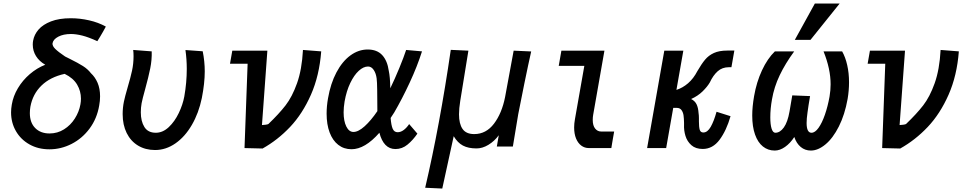

<svg xmlns="http://www.w3.org/2000/svg" viewBox="-20 -836 5440 1084"><path d="M42.5 -201.5Q42.5 -222 46.5 -245Q54.5 -293.5 81.2 -338.2Q108 -383 148.2 -417.5Q188.5 -452 235.5 -470.5Q201.5 -490 183.2 -519.5Q165 -549 165 -584Q165 -596.5 167 -606.5Q173 -640.5 197.5 -669Q222 -697.5 267.8 -715.2Q313.5 -733 380 -733Q431.5 -733 483.2 -721.2Q535 -709.5 577.5 -686Q564 -660 545 -628.5L529.5 -603.5Q480.5 -626 445 -635Q409.5 -644 380.5 -644Q338 -644 309.2 -629Q280.5 -614 276.5 -591.5Q275 -576.5 292 -559.8Q309 -543 347.5 -517L373.5 -504Q421 -480.5 448.2 -463.2Q475.5 -446 493.5 -422.5Q516.5 -401.5 530.8 -368.8Q545 -336 545 -292Q545 -266.5 540 -240Q527.5 -166.5 485.8 -110.2Q444 -54 384.2 -23.5Q324.5 7 259 7Q195.5 7 146.2 -20.8Q97 -48.5 69.8 -96Q42.5 -143.5 42.5 -201.5ZM434 -246.5Q437 -262.5 437 -279Q437 -321.5 415.5 -358.2Q394 -395 345 -419Q263.5 -401 214 -352.8Q164.5 -304.5 151.5 -233Q148.5 -214.5 148.5 -197.5Q148.5 -143.5 178.8 -113Q209 -82.5 259.5 -82.5Q304.5 -82.5 341.5 -105.8Q378.5 -129 402.5 -166.8Q426.5 -204.5 434 -246.5Z M672.5 -192Q672.5 -227.5 679.5 -262Q685 -289 701 -344Q717 -398 725.5 -437.2Q734 -476.5 734 -518.5Q734 -538 732 -554L836.5 -546Q838 -498 828.2 -449.8Q818.5 -401.5 799.5 -332.5Q784 -277 779.5 -253Q775 -228.5 775 -202Q775 -151.5 795.2 -119Q815.5 -86.5 859.5 -86.5Q899 -86.5 932.8 -118.2Q966.5 -150 989.2 -197.5Q1012 -245 1020.5 -291Q1034.5 -370 1034.5 -447Q1034.5 -501 1027 -553.5L1124.5 -546.5Q1136 -489 1136 -433Q1136 -366.5 1119.5 -282.5Q1102 -197.5 1063.2 -130.8Q1024.5 -64 970.5 -26.5Q916.5 11 855.5 11Q801 11 759.5 -14Q718 -39 695.2 -85Q672.5 -131 672.5 -192Z M1378 -476H1278.5L1291.5 -550H1489.5L1459 -130Q1466.5 -130 1479.2 -131.8Q1492 -133.5 1495.5 -136Q1554.5 -192.5 1592 -240.8Q1629.5 -289 1657 -366Q1684.5 -443 1690.5 -554L1793.5 -546Q1783 -409 1735.5 -301.2Q1688 -193.5 1617.8 -119.2Q1547.5 -45 1462.5 2.5L1360.5 0Z M1824 -194.5Q1824 -236.5 1832 -281.5Q1846.5 -365 1879.5 -427.2Q1912.5 -489.5 1958.2 -523Q2004 -556.5 2056 -556.5Q2108.5 -556.5 2137.8 -525Q2167 -493.5 2175 -436Q2182.5 -402.5 2183.5 -337.5Q2209 -390 2234.5 -452Q2260 -514 2273 -554L2362.5 -546Q2336 -462 2293 -369.5Q2250 -277 2206 -201.5L2185.5 -170Q2188.5 -129 2197 -109.2Q2205.5 -89.5 2225 -89.5Q2243 -89.5 2260 -102.5Q2277 -115.5 2290 -135.5L2336.5 -81.5Q2311.5 -45 2281 -19.8Q2250.5 5.5 2212.5 5.5Q2179 5.5 2156.2 -18Q2133.5 -41.5 2122 -86.5Q2040.5 6.5 1964.5 6.5Q1921.5 6.5 1889.8 -18.2Q1858 -43 1841 -88.2Q1824 -133.5 1824 -194.5ZM1920 -202Q1920 -152.5 1935.2 -121.8Q1950.5 -91 1975.5 -91Q2003 -91 2038.8 -123.2Q2074.5 -155.5 2110.5 -208.5Q2110 -228.5 2110 -277.5Q2110 -287 2109.5 -330.2Q2109 -373.5 2106.5 -393Q2103 -421.5 2090 -441Q2077 -460.5 2058 -460.5Q2032 -460.5 2005.5 -436.2Q1979 -412 1957.5 -367.2Q1936 -322.5 1925.5 -263Q1920 -229 1920 -202Z M2525 -554.5 2624.5 -550 2578.5 -266.5Q2571.5 -223.5 2571.5 -190.5Q2571.5 -137 2591.5 -108Q2611.5 -79 2657.5 -79Q2724.5 -79 2769 -137.8Q2813.5 -196.5 2831.5 -287.5L2880 -550L2979 -545.5Q2964 -479.5 2940 -362.5Q2916 -245.5 2906 -192L2875.5 -8.5H2785L2796 -72.5Q2771.5 -39 2737.8 -18.5Q2704 2 2670.5 2Q2624 2 2593.8 -14Q2563.5 -30 2541.5 -67L2477 228.5L2380.5 224Q2463 -128.5 2525 -554.5Z M3221.5 -116.5Q3221.5 -138.5 3226 -163L3279 -464H3134.5L3149.5 -550H3392.5L3329 -188Q3326.5 -175 3326.5 -159Q3326.5 -127 3340 -110.2Q3353.5 -93.5 3373.5 -93.5H3447.5L3440.5 -54Q3438.5 -41.5 3436 -27.5Q3433.5 -13.5 3431.5 0H3305Q3280.5 0 3261.8 -14Q3243 -28 3232.2 -54.2Q3221.5 -80.5 3221.5 -116.5Z M3842 -132V-142.5Q3841.5 -167 3839.2 -184Q3837 -201 3828 -214Q3819 -227 3800.5 -227H3781L3741 0H3633.5L3730.5 -550H3838L3799 -328.5Q3834 -339.5 3864.8 -366Q3895.5 -392.5 3917.5 -435Q3941 -475.5 3960.8 -499.2Q3980.5 -523 4010.5 -536.8Q4040.5 -550.5 4086 -550.5H4126L4109.5 -456.5H4095Q4057.5 -456.5 4031.8 -433.5Q4006 -410.5 3987.5 -370.5Q3973.5 -346.5 3946.8 -320.2Q3920 -294 3882 -277Q3903 -266.5 3912.5 -247.5Q3922 -228.5 3924 -197.5Q3926 -185.5 3926 -169.5Q3926 -153.5 3926 -150Q3926 -119 3930.5 -103.5Q3935 -88 3951 -88Q3974.5 -88 3992.8 -120.2Q4011 -152.5 4025.5 -205L4104.5 -180Q4081.5 -99.5 4042.8 -47.2Q4004 5 3947.5 5Q3907.5 5 3883.5 -16.2Q3859.5 -37.5 3850 -68.8Q3840.5 -100 3842 -132Z M4227 -184Q4227 -233 4237.5 -293.5Q4251 -372 4282 -438.8Q4313 -505.5 4355 -546H4464Q4413.5 -477 4382 -411Q4350.5 -345 4338.5 -275Q4329 -222.5 4329 -173.5Q4329 -133.5 4336.2 -110Q4343.5 -86.5 4357.5 -86.5Q4384 -86.5 4405.5 -116.5Q4427 -146.5 4437.5 -206.5L4453 -297.5L4553.5 -293.5Q4543.5 -235.5 4539 -200.5Q4534 -166 4534 -141.5Q4534 -86.5 4561.5 -86.5Q4581.5 -86.5 4601.2 -114Q4621 -141.5 4637.2 -188.2Q4653.5 -235 4663.5 -291Q4669.5 -326.5 4669.5 -360Q4669.5 -447 4629.5 -546H4734.5Q4753 -513.5 4763.2 -468.5Q4773.5 -423.5 4773.5 -371Q4773.5 -325 4765.5 -277.5Q4749.5 -188 4716 -121.8Q4682.5 -55.5 4640.5 -20.8Q4598.5 14 4558 14Q4525 14 4500.8 -6.2Q4476.5 -26.5 4464.5 -62.5Q4441.5 -27 4412.2 -6.5Q4383 14 4354 14Q4316 14 4287.2 -9Q4258.5 -32 4242.8 -76.5Q4227 -121 4227 -184ZM4467.5 -611 4580.5 -816H4720.5L4556 -611Z M4978 -476H4878.5L4891.5 -550H5089.5L5059 -130Q5066.5 -130 5079.2 -131.8Q5092 -133.5 5095.5 -136Q5154.5 -192.5 5192 -240.8Q5229.5 -289 5257 -366Q5284.5 -443 5290.5 -554L5393.5 -546Q5383 -409 5335.5 -301.2Q5288 -193.5 5217.8 -119.2Q5147.5 -45 5062.5 2.5L4960.5 0Z"/></svg>

Font: JuliaMono SemiBoldItalic
Style: Regular
Weight: 600
Italic angle: -9°
Monospace: yes
Designer: cormullion
Foundry: corm
Version: Version 0.049; ttfautohint (v1.8.4)